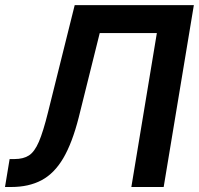

<svg xmlns="http://www.w3.org/2000/svg" viewBox="-40 -748 795 768"><path d="M-20 0 -1.5 -111.8H18.1Q53.2 -111.8 75.7 -126.2Q98.1 -140.6 115.5 -180.9Q132.8 -221.2 151.9 -298.3L258.8 -727.5H735.4L614.7 0H485.4L587.4 -615.7H358.9L274.9 -278.3Q249 -176.3 213.1 -115.2Q177.2 -54.2 126.2 -27.1Q75.2 0 4.9 0Z"/></svg>

Font: Inter Display SemiBold
Style: Italic
Weight: 600
Italic angle: -9.39999°
Designer: Rasmus Andersson
Foundry: rsms
Version: Version 4.000;git-a52131595